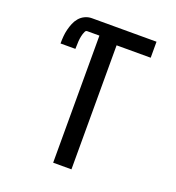

<svg xmlns="http://www.w3.org/2000/svg" viewBox="-133 -841 866 947"><g transform="rotate(20 300.0 -367.5)"><path d="M252 0V-667H188Q181 -667 177.5 -660Q174 -653 172 -646.5Q170 -640 168.5 -633.5Q167 -627 166 -620Q165 -613 164.5 -606Q164 -599 164 -592.5Q164 -586 163.5 -579Q163 -572 163 -565H85Q85 -584 86.5 -602.5Q88 -621 92.5 -639Q97 -657 104 -674Q111 -691 123 -705Q135 -719 152 -727Q169 -735 188 -735H527V-651H348V0Z"/></g></svg>

Font: Iosevka Curly Medium Extended
Style: Regular
Weight: 500
Width: 7
Monospace: yes
Designer: Belleve Invis
Foundry: Belleve Invis
Version: Version 11.1.0; ttfautohint (v1.8.3)